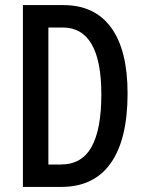

<svg xmlns="http://www.w3.org/2000/svg" viewBox="-20 -734 569 754"><path d="M481 -367Q481 -187 415 -93.5Q349 0 221 0H70V-714H229Q352 -714 416.5 -625.5Q481 -537 481 -367ZM378 -363Q378 -626 226 -626H170V-88H219Q301 -88 339.5 -157Q378 -226 378 -363Z"/></svg>

Font: Noto Sans ExtraCondensed Medium
Style: Regular
Weight: 500
Width: 2
Designer: Monotype Design Team
Foundry: Monotype Imaging Inc.
Version: Version 2.013; ttfautohint (v1.8.4.7-5d5b)